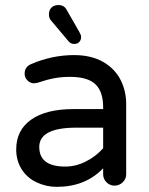

<svg xmlns="http://www.w3.org/2000/svg" viewBox="-20 -726 589 757"><path d="M250 -563.5 182.6 -643.6Q172.9 -653.3 172.9 -668.9Q172.9 -686.5 183.1 -696.3Q193.4 -706.1 210 -706.1Q233.4 -706.1 243.2 -686.5L293 -599.6Q299.8 -587.9 299.8 -580.1Q299.8 -568.4 292.5 -560.5Q285.2 -552.7 272.5 -552.7Q258.8 -552.7 250 -563.5ZM125 -6.8Q86.9 -24.4 65.4 -58.6Q43.9 -92.8 43.9 -136.7Q43.9 -212.9 103 -254.4Q162.1 -295.9 269.5 -295.9H386.7V-302.7Q386.7 -365.2 356 -394Q325.2 -422.9 256.8 -422.9Q221.7 -422.9 193.4 -417.5Q165 -412.1 127 -399.4L114.3 -397.5Q99.6 -397.5 88.4 -408.7Q77.1 -419.9 77.1 -435.5Q77.1 -462.9 103.5 -473.6Q185.5 -508.8 272.5 -508.8Q339.8 -508.8 387.7 -481.4Q432.6 -455.1 455.1 -411.6Q477.5 -368.2 477.5 -315.4V-39.1Q477.5 -20.5 463.9 -7.3Q450.2 5.9 431.6 5.9Q413.1 5.9 399.9 -7.3Q386.7 -20.5 386.7 -39.1V-62.5Q316.4 10.7 204.1 10.7Q162.1 10.7 125 -6.8ZM386.7 -141.6V-222.7H281.2Q134.8 -222.7 134.8 -146.5Q134.8 -69.3 237.3 -69.3Q279.3 -69.3 318.8 -89.4Q358.4 -109.4 386.7 -141.6Z"/></svg>

Font: jf-openhuninn-1.1
Style: Regular
Weight: 400
Designer: [Kosugi Maru]
      Designed by Motoya company      

      [Varela Round]
      Joe Prince(Latin component); Avraham Co
Foundry: justfont CO.,LTD.
Version: 1.1